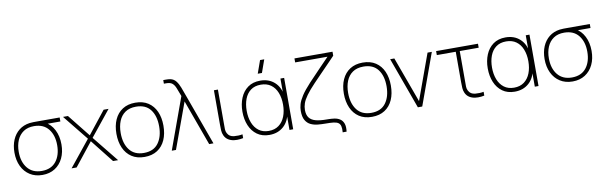

<svg xmlns="http://www.w3.org/2000/svg" viewBox="-53 -1316 6262 1987"><g transform="rotate(-10 3077.5 -322.5)"><path d="M287 15Q211 15 155.5 -20.5Q100 -56 70 -118.8Q40 -181.5 40 -263Q40 -338 65 -396.5Q90 -455 136.2 -491.5Q182.5 -528 247 -537Q265 -539.5 287 -539.8Q309 -540 327 -540H564V-498H386L408 -512Q466.5 -482 500.2 -416Q534 -350 534 -263Q534 -181.5 504 -118.8Q474 -56 418.5 -20.5Q363 15 287 15ZM287 -27Q386 -27 437.5 -92.2Q489 -157.5 489 -263Q489 -367.5 437.5 -432.5Q386 -497.5 287 -498Q220 -498.5 175 -467.8Q130 -437 107.5 -383.8Q85 -330.5 85 -263Q85 -156 138 -91.5Q191 -27 287 -27Z M594 0 814 -273 599 -540H651L839 -304L1026 -540H1078L863 -273L1083 0H1030L839 -242L647 0Z M1360 15Q1280 15 1225 -21.5Q1170 -58 1141.5 -122.5Q1113 -187 1113 -271Q1113 -356 1142 -420Q1171 -484 1226.2 -519.5Q1281.5 -555 1360 -555Q1440.5 -555 1495.5 -518.8Q1550.5 -482.5 1578.8 -418.5Q1607 -354.5 1607 -271Q1607 -185.5 1578.5 -121.2Q1550 -57 1494.8 -21Q1439.5 15 1360 15ZM1360 -27Q1462 -27 1512 -94.8Q1562 -162.5 1562 -271Q1562 -381.5 1511.8 -447.2Q1461.5 -513 1360 -513Q1291.5 -513 1246.8 -482Q1202 -451 1180 -396.5Q1158 -342 1158 -271Q1158 -161 1209.2 -94Q1260.5 -27 1360 -27Z M1647 0 1843 -540Q1823.5 -591.5 1810 -626.5Q1796.5 -661.5 1775.2 -679.2Q1754 -697 1712 -697H1687V-735H1717Q1727.5 -735 1740 -734.2Q1752.5 -733.5 1762 -731Q1797.5 -723.5 1819.8 -695Q1842 -666.5 1857.5 -625.5Q1873 -584.5 1889 -540L2085 0H2040L1866 -479L1691 0Z M2302 5Q2267 0.5 2240.8 -16Q2214.5 -32.5 2200 -63Q2188 -89.5 2186.5 -116.8Q2185 -144 2185 -179V-540H2227V-179Q2227 -144 2227.2 -123Q2227.5 -102 2238 -81Q2249.5 -59.5 2266.2 -49.2Q2283 -39 2307 -36Q2329.5 -34 2353.2 -34.8Q2377 -35.5 2397 -40V0Q2381 3.5 2364.5 5.2Q2348 7 2332.2 7Q2316.5 7 2302 5Z M2705.5 -630H2661.5L2709.5 -765H2753.5ZM2672 15Q2595.5 15 2543.2 -22.8Q2491 -60.5 2464 -125Q2437 -189.5 2437 -270Q2437 -350 2463.8 -414.5Q2490.5 -479 2543 -517Q2595.5 -555 2673 -555Q2764 -555 2822.8 -501.5Q2881.5 -448 2894 -355L2884 -328V-540H2923V0H2884V-214L2894 -187Q2881.5 -92.5 2821.8 -38.8Q2762 15 2672 15ZM2672 -27Q2735.5 -27 2778.2 -59Q2821 -91 2842.5 -146.2Q2864 -201.5 2864 -271Q2864 -341.5 2842.2 -396.2Q2820.5 -451 2777.8 -482Q2735 -513 2672 -513Q2607.5 -513 2565.2 -481.2Q2523 -449.5 2502.5 -394.8Q2482 -340 2482 -271Q2482 -201.5 2503.5 -146.2Q2525 -91 2567.2 -59Q2609.5 -27 2672 -27Z M3422 120Q3425.5 78.5 3419.2 54.5Q3413 30.5 3394.8 18.8Q3376.5 7 3344.5 3.5Q3312.5 0 3264 0Q3224 0 3183.2 -3.8Q3142.5 -7.5 3108.5 -23.5Q3074.5 -39.5 3053.8 -74.8Q3033 -110 3033 -173Q3033 -206 3043.2 -242.8Q3053.5 -279.5 3085 -328.5Q3116.5 -377.5 3181 -447Q3194.5 -461 3227.8 -496Q3261 -531 3306.5 -578.5Q3352 -626 3403 -678H3063V-720H3463V-678Q3442 -656 3415.8 -628.8Q3389.5 -601.5 3361.5 -572.8Q3333.5 -544 3307.2 -517Q3281 -490 3259.8 -468Q3238.5 -446 3226 -433Q3165 -369 3132.8 -324Q3100.5 -279 3088.8 -244.2Q3077 -209.5 3077 -176Q3077 -123.5 3099.5 -94Q3122 -64.5 3167 -52.2Q3212 -40 3280 -40Q3283.5 -40 3297.8 -39.8Q3312 -39.5 3330.2 -38.5Q3348.5 -37.5 3364 -35Q3395.5 -30 3420.5 -14Q3445.5 2 3457.8 34.2Q3470 66.5 3463 120Z M3750 15Q3670 15 3615 -21.5Q3560 -58 3531.5 -122.5Q3503 -187 3503 -271Q3503 -356 3532 -420Q3561 -484 3616.2 -519.5Q3671.5 -555 3750 -555Q3830.5 -555 3885.5 -518.8Q3940.5 -482.5 3968.8 -418.5Q3997 -354.5 3997 -271Q3997 -185.5 3968.5 -121.2Q3940 -57 3884.8 -21Q3829.5 15 3750 15ZM3750 -27Q3852 -27 3902 -94.8Q3952 -162.5 3952 -271Q3952 -381.5 3901.8 -447.2Q3851.5 -513 3750 -513Q3681.5 -513 3636.8 -482Q3592 -451 3570 -396.5Q3548 -342 3548 -271Q3548 -161 3599.2 -94Q3650.5 -27 3750 -27Z M4233 0 4037 -540H4081L4256 -61L4430 -540H4475L4279 0Z M4836 5Q4801 0.5 4774.8 -16Q4748.5 -32.5 4734 -63Q4722 -89.5 4720.5 -116.8Q4719 -144 4719 -179V-498H4520V-540H4960V-498H4761V-179Q4761 -144 4761.2 -123Q4761.5 -102 4772 -81Q4783.5 -59.5 4800.2 -49.2Q4817 -39 4841 -36Q4863.5 -34 4887.2 -34.8Q4911 -35.5 4931 -40V0Q4915 3.5 4898.8 5.2Q4882.5 7 4866.5 7Q4850.5 7 4836 5Z M5250 15Q5173.5 15 5121.2 -22.8Q5069 -60.5 5042 -125Q5015 -189.5 5015 -270Q5015 -350 5041.8 -414.5Q5068.5 -479 5121 -517Q5173.5 -555 5251 -555Q5342 -555 5400.8 -501.5Q5459.5 -448 5472 -355L5462 -328V-540H5501V0H5462V-214L5472 -187Q5459.5 -92.5 5399.8 -38.8Q5340 15 5250 15ZM5250 -27Q5313.5 -27 5356.2 -59Q5399 -91 5420.5 -146.2Q5442 -201.5 5442 -271Q5442 -341.5 5420.2 -396.2Q5398.5 -451 5355.8 -482Q5313 -513 5250 -513Q5185.5 -513 5143.2 -481.2Q5101 -449.5 5080.5 -394.8Q5060 -340 5060 -271Q5060 -201.5 5081.5 -146.2Q5103 -91 5145.2 -59Q5187.5 -27 5250 -27Z M5858 15Q5782 15 5726.5 -20.5Q5671 -56 5641 -118.8Q5611 -181.5 5611 -263Q5611 -338 5636 -396.5Q5661 -455 5707.2 -491.5Q5753.5 -528 5818 -537Q5836 -539.5 5858 -539.8Q5880 -540 5898 -540H6135V-498H5957L5979 -512Q6037.5 -482 6071.2 -416Q6105 -350 6105 -263Q6105 -181.5 6075 -118.8Q6045 -56 5989.5 -20.5Q5934 15 5858 15ZM5858 -27Q5957 -27 6008.5 -92.2Q6060 -157.5 6060 -263Q6060 -367.5 6008.5 -432.5Q5957 -497.5 5858 -498Q5791 -498.5 5746 -467.8Q5701 -437 5678.5 -383.8Q5656 -330.5 5656 -263Q5656 -156 5709 -91.5Q5762 -27 5858 -27Z"/></g></svg>

Font: Manrope ExtraLight
Style: Regular
Weight: 200
Designer: Mikhail Sharanda
Foundry: Mikhail Sharanda
Version: Version 4.505